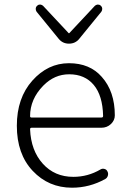

<svg xmlns="http://www.w3.org/2000/svg" viewBox="-20 -831 577 863"><path d="M303.7 12.7Q198.2 12.7 127 -63Q55.7 -138.7 55.7 -265.6Q55.7 -390.6 125.5 -468.8Q195.3 -546.9 290 -546.9Q383.8 -546.9 437.5 -485.4Q496.1 -419.9 496.1 -312.5Q496.1 -290 478.5 -273.4Q460.9 -256.8 435.5 -256.8H122.1Q115.2 -256.8 115.2 -250Q119.1 -154.3 172.4 -95.2Q225.6 -36.1 309.6 -36.1Q375 -36.1 431.6 -69.3Q439.5 -74.2 449.2 -71.8Q459 -69.3 462.9 -60.5Q467.8 -51.8 464.8 -41.5Q461.9 -31.2 453.1 -26.4Q382.8 12.7 303.7 12.7ZM115.2 -308.6Q115.2 -302.7 122.1 -302.7H435.5Q443.4 -302.7 443.4 -309.6Q443.4 -310.5 443.4 -310.5Q441.4 -401.4 401.4 -449.2Q361.3 -497.1 291 -497.1Q224.6 -497.1 174.8 -446.3Q115.2 -385.7 115.2 -308.6ZM244.1 -656.2 144.5 -778.3Q140.6 -784.2 140.6 -791Q140.6 -799.8 147.5 -805.7Q152.3 -810.5 159.2 -810.5Q160.2 -810.5 161.1 -810.5Q168.9 -809.6 173.8 -804.7L287.1 -683.6Q288.1 -681.6 290 -681.6Q292 -681.6 293 -683.6L406.2 -804.7Q411.1 -809.6 418.9 -810.5Q419.9 -810.5 419.9 -810.5Q427.7 -810.5 432.6 -805.7Q439.5 -799.8 439.5 -791Q439.5 -784.2 435.5 -778.3L335.9 -656.2Q318.4 -634.8 290 -634.8Q261.7 -634.8 244.1 -656.2Z"/></svg>

Font: Gen Jyuu Gothic P Light
Style: Regular
Weight: 200
Designer: [Source Han Sans]
Ryoko NISHIZUKA  (kana & ideographs); Paul D. Hunt (Latin, Greek & Cyrillic); Wenlong ZHANG  (bopomofo
Version: Version 1.002.20150607